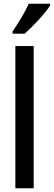

<svg xmlns="http://www.w3.org/2000/svg" viewBox="-20 -1006 288 1026"><path d="M248 -977V-986H134C113 -941 83 -891 47 -837V-826H112C155 -864 223 -936 248 -977ZM160 0V-760H62V0Z"/></svg>

Font: Noto Sans Bengali ExtraCondensed Medium
Style: Regular
Weight: 500
Width: 2
Designer: Joana Ranito - Universal Thirst; Jelle Bosma - Monotype Design Team
Foundry: Universal Thirst ehf.
Version: Version 3.000